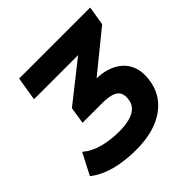

<svg xmlns="http://www.w3.org/2000/svg" viewBox="-184 -863 1032 1032"><g transform="rotate(-45 331.5 -347.0)"><path d="M282 11Q225 11 174 3Q123 -5 80 -22Q37 -39 4 -65L67 -187Q107 -153 164 -138Q221 -123 284 -123Q332 -123 366.5 -132.5Q401 -142 420.5 -162Q440 -182 443 -215Q446 -245 434.5 -262.5Q423 -280 396.5 -288Q370 -296 327 -296H179L194 -392L471 -611L468 -570H84L106 -705H646L628 -596L360 -378L324 -412H385Q460 -412 509 -387Q558 -362 580.5 -317.5Q603 -273 596 -213Q589 -143 549 -93Q509 -43 441.5 -16Q374 11 282 11Z"/></g></svg>

Font: Nunito Sans 8pt ExtraBold
Style: Italic
Weight: 800
Italic angle: -9°
Version: Version 3.101;gftools[0.9.27]